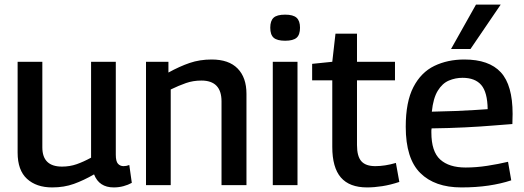

<svg xmlns="http://www.w3.org/2000/svg" viewBox="-20 -809 2290 839"><path d="M208 10Q139 10 98 -27.5Q57 -65 57 -142V-539H165V-165Q165 -81 251 -81Q285 -81 315 -91.5Q345 -102 378 -120V-539H486V-133Q486 -104 495.5 -93.5Q505 -83 520 -83Q533 -83 545 -88L556 -10Q540 -1 519.5 4.5Q499 10 477 10Q413 10 391 -47Q346 -21 303 -5.5Q260 10 208 10Z M618 0V-539H716V-492Q765 -519 809 -534Q853 -549 905 -549Q980 -549 1018.5 -509.5Q1057 -470 1057 -399V0H948V-366Q948 -457 860 -457Q824 -457 792.5 -446Q761 -435 726 -418V0Z M1226 -631Q1191 -631 1176 -644Q1161 -657 1161 -688Q1161 -718 1175.5 -731.5Q1190 -745 1226 -745Q1261 -745 1276 -731.5Q1291 -718 1291 -688Q1291 -657 1276 -644Q1261 -631 1226 -631ZM1172 0V-539H1280V0Z M1584 10Q1507 10 1469.5 -33.5Q1432 -77 1432 -167V-458H1344V-530L1432 -539L1446 -662H1540V-539H1706V-458H1540V-175Q1540 -126 1559 -104.5Q1578 -83 1620 -83Q1641 -83 1663.5 -86.5Q1686 -90 1710 -97L1725 -14Q1686 -1 1650.5 4.5Q1615 10 1584 10Z M1996 10Q1880 10 1816.5 -53Q1753 -116 1753 -255Q1753 -364 1786.5 -428.5Q1820 -493 1878 -521Q1936 -549 2009 -549Q2117 -549 2168.5 -493Q2220 -437 2220 -311Q2220 -304 2219.5 -291Q2219 -278 2219 -267Q2189 -265 2136 -260.5Q2083 -256 2013.5 -252.5Q1944 -249 1866 -248Q1865 -243 1865 -239Q1865 -235 1865 -230Q1865 -147 1903.5 -112Q1942 -77 2015 -77Q2061 -77 2109.5 -84.5Q2158 -92 2200 -102L2214 -21Q2169 -6 2114.5 2Q2060 10 1996 10ZM1867 -321Q1922 -322 1972 -324Q2022 -326 2058.5 -328.5Q2095 -331 2111 -332Q2110 -406 2083 -437.5Q2056 -469 2001 -469Q1970 -469 1941.5 -457Q1913 -445 1893 -412.5Q1873 -380 1867 -321ZM1951 -595 2060 -789H2168L2036 -595Z"/></svg>

Font: Georama Medium
Style: Regular
Weight: 500
Designer: Jean-Baptiste Levee
Foundry: Production Type
Version: Version 1.000